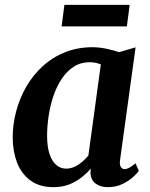

<svg xmlns="http://www.w3.org/2000/svg" viewBox="-20 -763 620 793"><path d="M476 -103Q473 -82 479 -73.2Q485 -64.5 495 -64.5Q503 -64.5 513.2 -69.8Q523.5 -75 539.5 -88.5L553.5 -57.5Q548.5 -49.5 531.2 -33.2Q514 -17 486.8 -3.5Q459.5 10 425 10Q395 10 375 -4.8Q355 -19.5 353.5 -50.5L355.5 -66.5Q339 -48 316.8 -30.2Q294.5 -12.5 265.8 -1.2Q237 10 201 10Q143 10 105.5 -17.8Q68 -45.5 50.2 -92.2Q32.5 -139 32.5 -195.5Q32.5 -249.5 46.8 -303.2Q61 -357 88.2 -404.5Q115.5 -452 155.8 -489Q196 -526 248 -547Q300 -568 363 -568Q389.5 -568 420.2 -561.5Q451 -555 472 -547.5L540 -567.5ZM396.5 -497Q386 -501.5 374.2 -503.8Q362.5 -506 350.5 -506Q313.5 -506 285 -487.8Q256.5 -469.5 235.5 -438.2Q214.5 -407 201 -367.5Q187.5 -328 181 -285Q174.5 -242 174.5 -201Q174.5 -158.5 184.2 -128.2Q194 -98 211.8 -82.2Q229.5 -66.5 253 -66.5Q267.5 -66.5 280.8 -71.2Q294 -76 305.5 -84Q317 -92 327 -101.5Q337 -111 345 -120.5ZM246 -743H515.5L504 -654H234.5Z"/></svg>

Font: Merriweather
Style: Bold Italic
Weight: 700
Italic angle: -7.8°
Version: Version 2.101